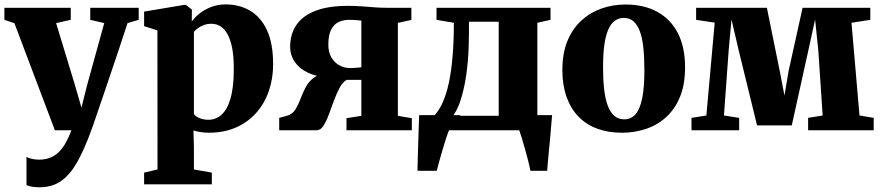

<svg xmlns="http://www.w3.org/2000/svg" viewBox="-24 -578 3906 852"><path d="M151 253Q132.5 253 117.8 250.5Q103 248 93.5 243V118Q101 123 116.5 126.8Q132 130.5 149.5 130.5Q176 130.5 197.5 122.2Q219 114 236.2 97.5Q253.5 81 267.2 56.5Q281 32 293 0H219.5L40 -475L-4.5 -490V-543.5H290V-490L225 -475.5L307.5 -204L337.5 -100.5L363 -202L438.5 -475.5L376.5 -490V-543.5H591.5V-490L542 -475.5Q523.5 -419 502 -354.5Q480.5 -290 459.2 -227.5Q438 -165 420.2 -112.8Q402.5 -60.5 390.8 -26.8Q379 7 376.5 12.5Q348 89.5 317.5 143.2Q287 197 247.5 225Q208 253 151 253Z M615.5 240V188L675 174L674.5 -443L615.5 -462V-526.5L794 -556.5H800.5L827.5 -535.5L827 -482.5Q838.5 -499.5 860.5 -517.2Q882.5 -535 912.5 -546.8Q942.5 -558.5 977 -558.5Q1038 -558.5 1085.8 -530.5Q1133.5 -502.5 1160.8 -443.8Q1188 -385 1188 -292.5Q1188 -229.5 1169 -174.2Q1150 -119 1113 -77.2Q1076 -35.5 1023 -12.2Q970 11 902 11Q883 11 863.8 7.8Q844.5 4.5 834.5 1L836.5 77.5V174L916 188V240ZM901 -46.5Q933.5 -46.5 959 -69Q984.5 -91.5 999 -141.5Q1013.5 -191.5 1013.5 -273.5Q1013.5 -328 1006 -365.8Q998.5 -403.5 985 -427.2Q971.5 -451 953.5 -461.8Q935.5 -472.5 914.5 -472.5Q895.5 -472.5 880.2 -466.8Q865 -461 854 -452.8Q843 -444.5 836.5 -436.5V-71.5Q844 -61 861.8 -53.8Q879.5 -46.5 901 -46.5Z M1215 0V-55L1250 -64.5Q1273 -71 1286 -91.2Q1299 -111.5 1308.8 -137.8Q1318.5 -164 1331.5 -189.2Q1344.5 -214.5 1366.8 -231.8Q1389 -249 1427 -250L1430 -234.5Q1378 -238 1340.8 -256.2Q1303.5 -274.5 1283.5 -304Q1263.5 -333.5 1263.5 -370Q1263.5 -426.5 1291.5 -467.5Q1319.5 -508.5 1376.2 -530.2Q1433 -552 1519 -552Q1552 -552 1582 -549.8Q1612 -547.5 1638.5 -545.5Q1665 -543.5 1686.5 -543.5H1801.5V-489.5L1741.5 -476.5V-64L1803.5 -53.5V0H1513.5V-53.5L1579.5 -64V-223.5H1514Q1495.5 -212.5 1482 -186.5Q1468.5 -160.5 1457 -129Q1445.5 -97.5 1434.5 -68Q1423.5 -38.5 1410.8 -19.2Q1398 0 1382 0ZM1529 -276Q1537.5 -276 1546.8 -276.5Q1556 -277 1564.8 -278Q1573.5 -279 1579.5 -279.5V-486.5Q1572.5 -487.5 1563.8 -488.2Q1555 -489 1545 -489.5Q1535 -490 1525 -490Q1500 -490 1479.2 -480.5Q1458.5 -471 1445.8 -447.2Q1433 -423.5 1433 -380Q1433 -347 1446.2 -323.8Q1459.5 -300.5 1481.8 -288.2Q1504 -276 1529 -276Z M1876 0V-59L1899 -60.5Q1922 -83.5 1939 -120.2Q1956 -157 1967.2 -208.2Q1978.5 -259.5 1984.2 -326.5Q1990 -393.5 1990 -477L1913 -490V-543.5H2419V-490L2360.5 -477V0ZM1985.5 -64H2189V-481.5H2057V-435Q2057 -366.5 2052 -307.5Q2047 -248.5 2037.2 -200.8Q2027.5 -153 2014.5 -118.2Q2001.5 -83.5 1985.5 -64ZM1828.5 180Q1829 151 1830.2 109.5Q1831.5 68 1833 22Q1834.5 -24 1836 -67H2019.5L1969 -1Q1964 10 1955.8 35Q1947.5 60 1939 89.5Q1930.5 119 1923.5 144Q1916.5 169 1914 180ZM2329.5 180Q2327 164.5 2320.5 138.5Q2314 112.5 2306 84.2Q2298 56 2291 32.8Q2284 9.5 2280 -0.5L2249.5 -67H2426Q2424.5 -53 2422.5 -27.5Q2420.5 -2 2417.8 28.5Q2415 59 2412 89Q2409 119 2407 143.5Q2405 168 2404 180Z M2471.5 -267.5Q2471.5 -342 2494.2 -396.8Q2517 -451.5 2556.2 -487.2Q2595.5 -523 2645.8 -540.5Q2696 -558 2751.5 -558Q2833.5 -558 2892.8 -525.5Q2952 -493 2984 -431Q3016 -369 3016 -279Q3016 -203 2993.5 -148.2Q2971 -93.5 2931.8 -58Q2892.5 -22.5 2842 -5.8Q2791.5 11 2735.5 11Q2675 11 2626.2 -7Q2577.5 -25 2543 -60.5Q2508.5 -96 2490 -148.2Q2471.5 -200.5 2471.5 -267.5ZM2746 -48.5Q2776.5 -48.5 2796.2 -71.2Q2816 -94 2825.8 -142Q2835.5 -190 2835.5 -265.5Q2835.5 -321.5 2831 -364.8Q2826.5 -408 2815.8 -437.8Q2805 -467.5 2787.5 -483Q2770 -498.5 2744.5 -498.5Q2714 -498.5 2693.2 -475.8Q2672.5 -453 2662.2 -405Q2652 -357 2652 -281Q2652 -224.5 2657 -181.2Q2662 -138 2673.2 -108.5Q2684.5 -79 2702.2 -63.8Q2720 -48.5 2746 -48.5Z M3044.5 0V-55L3110.5 -65.5L3147.5 -477.5L3065 -490V-543.5H3379L3436 -263.5L3457 -154L3475.5 -263.5L3537.5 -543.5H3838V-490L3754.5 -477L3790 -65.5L3853 -55V0H3562V-55L3626.5 -65.5L3607.5 -351L3593 -491.5L3562.5 -352L3489.5 -21.5H3335.5L3254 -354.5L3222 -491.5L3209.5 -354.5L3188.5 -65.5L3256 -55V0Z"/></svg>

Font: Merriweather 48pt Black
Style: Regular
Weight: 900
Version: Version 2.100